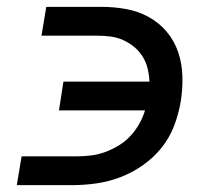

<svg xmlns="http://www.w3.org/2000/svg" viewBox="-20 -540 640 560"><path d="M29 0 43 -84H204Q224 -84 245 -86.5Q266 -89 286.5 -96.5Q307 -104 326 -115.5Q345 -127 360 -143Q375 -159 386 -178.5Q397 -198 403 -218H152L165 -302H416Q415 -322 410.5 -340.5Q406 -359 396 -375Q386 -391 371.5 -403Q357 -415 339.5 -423Q322 -431 302 -433.5Q282 -436 262 -436H101L115 -520H276Q313 -520 348.5 -513.5Q384 -507 414.5 -490Q445 -473 467 -446.5Q489 -420 500 -387Q511 -354 512 -317Q513 -280 507 -243Q501 -208 488 -173.5Q475 -139 451.5 -109.5Q428 -80 396.5 -58Q365 -36 330.5 -23Q296 -10 260.5 -5Q225 0 190 0Z"/></svg>

Font: Iosevka SS04 Md Ex Obl
Style: Regular
Weight: 500
Width: 7
Italic angle: -9°
Monospace: yes
Designer: Belleve Invis
Foundry: Belleve Invis
Version: Version 19.0.0; ttfautohint (v1.8.4)